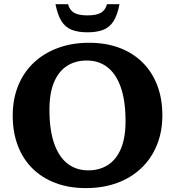

<svg xmlns="http://www.w3.org/2000/svg" viewBox="-20 -904 853 936"><path d="M414.5 -695.5Q496.5 -695.5 562.2 -670.8Q628 -646 674.8 -599.8Q721.5 -553.5 746.5 -488.2Q771.5 -423 771.5 -342Q771.5 -262 744.8 -196.5Q718 -131 668.5 -84Q619 -37 550.5 -12Q482 13 398.5 13Q316.5 13 250.8 -11.8Q185 -36.5 138.2 -82.8Q91.5 -129 66.8 -194.2Q42 -259.5 42 -340.5Q42 -420.5 68.5 -486Q95 -551.5 144.5 -598.2Q194 -645 262.5 -670.2Q331 -695.5 414.5 -695.5ZM410 -73.5Q465.5 -73.5 506.2 -99.8Q547 -126 569.5 -179Q592 -232 592 -313Q592 -412 569.2 -477.5Q546.5 -543 504.2 -576Q462 -609 403 -609Q347.5 -609 306.8 -582.8Q266 -556.5 243.5 -503.5Q221 -450.5 221 -369.5Q221 -271 243.8 -205.2Q266.5 -139.5 309 -106.5Q351.5 -73.5 410 -73.5ZM406.5 -829Q448.5 -829 471 -841.2Q493.5 -853.5 501.5 -883.5H562.5Q552.5 -831 533.8 -801.2Q515 -771.5 484.2 -759Q453.5 -746.5 406.5 -746.5Q360 -746.5 329 -759Q298 -771.5 279.5 -801.2Q261 -831 250.5 -883.5H311.5Q320 -853.5 342.2 -841.2Q364.5 -829 406.5 -829Z"/></svg>

Font: Newsreader
Style: Bold
Weight: 700
Designer: Hugues Gentile
Foundry: Production Type
Version: Version 1.003